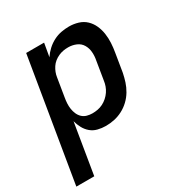

<svg xmlns="http://www.w3.org/2000/svg" viewBox="-179 -667 952 1002"><g transform="rotate(-30 296.5 -166.5)"><path d="M-7 205 115 -530H223L209 -450Q223 -471 242 -488.5Q261 -506 283.5 -517.5Q306 -529 329.5 -533.5Q353 -538 377 -538Q405 -538 431.5 -530Q458 -522 477 -504Q496 -486 507 -461.5Q518 -437 522 -410Q526 -383 524.5 -354.5Q523 -326 518 -298L500 -188Q495 -163 487 -138Q479 -113 465 -89.5Q451 -66 431 -47Q411 -28 387 -15.5Q363 -3 337.5 2.5Q312 8 286 8Q261 8 237.5 2Q214 -4 196.5 -19Q179 -34 168 -54.5Q157 -75 151 -98L101 205ZM258 -84Q274 -84 290 -87Q306 -90 321 -97.5Q336 -105 349 -116.5Q362 -128 371.5 -142Q381 -156 386.5 -171.5Q392 -187 394 -203L412 -313Q417 -338 415 -362.5Q413 -387 401 -407Q389 -427 366.5 -436.5Q344 -446 319 -446Q304 -446 289.5 -443.5Q275 -441 260.5 -434.5Q246 -428 233.5 -418Q221 -408 212.5 -395Q204 -382 198.5 -368Q193 -354 191 -339L173 -229Q170 -212 169 -195Q168 -178 170.5 -161.5Q173 -145 179.5 -130Q186 -115 197.5 -104Q209 -93 225 -88.5Q241 -84 258 -84Z"/></g></svg>

Font: Iosevka Curly SmBdExObl
Style: Regular
Weight: 600
Width: 7
Italic angle: -9°
Monospace: yes
Designer: Belleve Invis
Foundry: Belleve Invis
Version: Version 11.1.0; ttfautohint (v1.8.3)